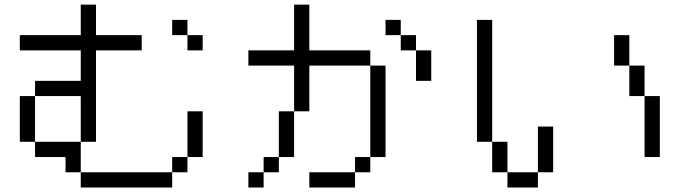

<svg xmlns="http://www.w3.org/2000/svg" viewBox="-20 -887 3040 840"><path d="M600 -733.3V-666.7H400V-266.7H333.3V-466.7H133.3V-533.3H333.3V-666.7H66.7V-733.3H333.3V-866.7H400V-733.3ZM733.3 -733.3V-800H800V-733.3ZM133.3 -266.7H66.7V-466.7H133.3ZM133.3 -200V-266.7H333.3V-133.3H266.7V-200ZM733.3 -133.3V-66.7H333.3V-133.3ZM733.3 -200H800V-133.3H733.3ZM866.7 -733.3V-666.7H800V-733.3ZM866.7 -200H800V-400H866.7Z M1600 -133.3H1533.3V-200H1600ZM1600 -200V-600H1666.7V-200ZM1600 -666.7V-600H1333.3V-400H1266.7V-600H1066.7V-666.7H1266.7V-866.7H1333.3V-666.7ZM1733.3 -800V-733.3H1666.7V-800ZM1733.3 -733.3H1800V-666.7H1733.3ZM1133.3 -133.3V-66.7H1066.7V-133.3ZM1133.3 -200H1200V-133.3H1133.3ZM1266.7 -200H1200V-400H1266.7ZM1866.7 -533.3H1800V-666.7H1866.7ZM1533.3 -133.3V-66.7H1333.3V-133.3Z M2066.7 -800H2133.3V-266.7H2066.7ZM2733.3 -733.3V-600H2666.7V-733.3ZM2133.3 -133.3V-266.7H2200V-133.3ZM2200 -133.3H2333.3V-66.7H2200ZM2733.3 -466.7V-600H2800V-466.7ZM2800 -200V-466.7H2866.7V-200ZM2333.3 -133.3V-333.3H2400V-133.3Z"/></svg>

Font: Galmuri14 Regular
Style: Regular
Weight: 400
Designer: Lee Minseo (quiple)
Version: Version 2.399;hotconv 1.1.1;makeotfexe 2.6.0 DEVELOPMENT